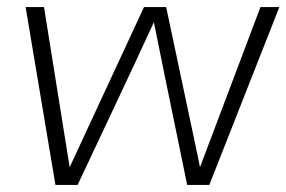

<svg xmlns="http://www.w3.org/2000/svg" viewBox="-20 -521 807 541"><path d="M136.2 0 52.2 -501H104Q151.9 -200.2 176.3 -49.8L385.7 -501H448.2L535.6 -88.9L543.5 -49.8Q571.8 -125 628.7 -275.4Q685.5 -425.8 713.9 -501H767.1L569.8 0H507.3Q497.1 -50.8 477.8 -144Q458.5 -237.3 442.9 -313.7Q427.2 -390.1 413.6 -458.5Q372.6 -368.7 295.2 -204.8Q217.8 -41 198.7 0Z"/></svg>

Font: Muli
Style: ExtraLightItalic
Weight: 200
Italic angle: -7°
Designer: Vernon Adams
Foundry: newtypography
Version: Version 2.0; ttfautohint (v1.00rc1.2-2d82) -l 8 -r 50 -G 200